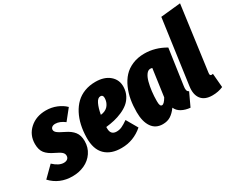

<svg xmlns="http://www.w3.org/2000/svg" viewBox="-151 -1153 1885 1564"><g transform="rotate(-30 792.0 -371.5)"><path d="M238.8 -554.2Q291 -554.2 337.6 -535.4Q384.3 -516.6 416 -484.9L337.9 -387.2Q292 -421.9 251 -421.9Q231 -421.9 219.5 -412.8Q208 -403.8 208 -389.2Q208 -374 224.1 -360.4Q240.2 -346.7 287.1 -324.2Q337.9 -300.3 363.5 -267.3Q389.2 -234.4 389.2 -180.2Q389.2 -120.1 357.7 -73.7Q326.2 -27.3 274.7 -3.7Q223.1 20 161.1 20Q40 20 -39.1 -64L57.1 -159.2Q108.9 -110.8 153.8 -110.8Q176.3 -110.8 189.2 -121.3Q202.1 -131.8 202.1 -150.9Q202.1 -169.9 186.5 -184.3Q170.9 -198.7 129.9 -217.8Q75.2 -243.2 50.5 -274.9Q25.9 -306.6 25.9 -360.8Q25.9 -445.3 86.2 -499.8Q146.5 -554.2 238.8 -554.2Z M704.6 -554.2Q788.1 -554.2 837.2 -512Q886.2 -469.7 883.8 -402.8Q882.3 -359.9 864.3 -325.4Q846.2 -291 818.8 -268.6Q791.5 -246.1 753.4 -229.5Q715.3 -212.9 678.2 -204.3Q641.1 -195.8 598.6 -190.9V-176.8Q598.6 -116.2 654.8 -116.2Q680.7 -116.2 704.6 -127.2Q728.5 -138.2 762.7 -162.1L823.7 -56.2Q735.4 20 623.5 20Q524.9 21 469.7 -33Q414.6 -86.9 416.5 -195.8Q417.5 -257.3 429.4 -310.8Q441.4 -364.3 464.8 -409.2Q488.3 -454.1 521.7 -486.3Q555.2 -518.6 601.8 -536.4Q648.4 -554.2 704.6 -554.2ZM609.9 -298.8Q631.8 -300.8 648.9 -308.8Q666 -316.9 676.5 -327.9Q687 -338.9 693.8 -352.8Q700.7 -366.7 703.1 -379.2Q705.6 -391.6 705.6 -403.8Q705.6 -432.1 681.6 -432.1Q656.2 -432.1 638.2 -394.5Q620.1 -356.9 609.9 -298.8Z M1164.6 -554.2Q1266.1 -554.2 1359.9 -499L1312.5 -168Q1308.1 -142.1 1311.3 -127.4Q1314.5 -112.8 1328.6 -106L1271.5 16.1Q1227.1 12.2 1192.4 -6.3Q1157.7 -24.9 1143.6 -58.1Q1115.2 -19 1084.5 0.5Q1053.7 20 1010.7 20Q943.8 20 908.7 -31Q873.5 -82 873.5 -171.9Q873.5 -231.9 882.8 -285.9Q892.1 -339.8 914.1 -389.6Q936 -439.5 968.8 -475.3Q1001.5 -511.2 1051.8 -532.7Q1102.1 -554.2 1164.6 -554.2ZM1145.5 -422.9Q1124.5 -422.9 1107.9 -400.1Q1091.3 -377.4 1081.3 -340.1Q1071.3 -302.7 1065.9 -258.3Q1060.5 -213.9 1060.5 -167Q1060.5 -138.7 1065.7 -127.9Q1070.8 -117.2 1081.5 -117.2Q1100.6 -117.2 1127.9 -164.1L1163.6 -419.9Q1154.8 -422.9 1145.5 -422.9Z M1622.6 -763.2 1540.5 -155.8Q1536.6 -129.9 1554.7 -129.9Q1559.6 -129.9 1567.4 -131.8L1578.6 -1Q1532.7 19 1477.5 19Q1405.8 19 1373.3 -23.2Q1340.8 -65.4 1351.6 -140.1L1435.5 -744.1Z"/></g></svg>

Font: Fira Sans Compressed Heavy
Style: Italic
Weight: 900
Width: 3
Italic angle: -8°
Designer: Carrois Corporate & Edenspiekermann AG
Foundry: Carrois Corporate GbR & Edenspiekermann AG
Version: Version 4.203;PS 004.203;hotconv 1.0.88;makeotf.lib2.5.64775